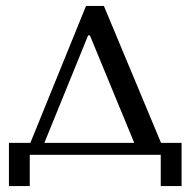

<svg xmlns="http://www.w3.org/2000/svg" viewBox="-20 -520 640 645"><path d="M521 -40 329 -500H269L82 -40H10V105H80V0H520V105H590V-40ZM276 -401H282L431 -40H129Z"/></svg>

Font: Tenor Sans
Style: Regular
Weight: 400
Designer: Denis Masharov
Foundry: Denis Masharov
Version: Version 1.1